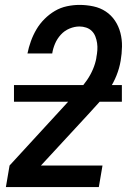

<svg xmlns="http://www.w3.org/2000/svg" viewBox="-20 -763 540 783"><path d="M4 0 19 -88 267 -358Q285 -377 302.5 -396Q320 -415 334.5 -436Q349 -457 359 -480.5Q369 -504 373 -527Q373 -528 373 -528.5Q373 -529 373 -529Q376 -544 377 -558.5Q378 -573 376 -587Q374 -601 369 -614Q364 -627 354.5 -636.5Q345 -646 331.5 -650.5Q318 -655 304 -655Q284 -655 263.5 -646.5Q243 -638 228 -621.5Q213 -605 204.5 -585Q196 -565 193 -545H92Q97 -570 106 -595Q115 -620 128.5 -643Q142 -666 161.5 -685.5Q181 -705 204 -718.5Q227 -732 253 -737.5Q279 -743 304 -743Q333 -743 361 -737Q389 -731 411.5 -716Q434 -701 449 -678.5Q464 -656 471 -629Q478 -602 477.5 -573Q477 -544 472 -515Q467 -485 455 -455Q443 -425 425 -398Q407 -371 385 -346.5Q363 -322 341 -298L147 -88H398L383 0ZM37 -348V-416H477V-348Z"/></svg>

Font: Iosevka SS04 Semibold Oblique
Style: Regular
Weight: 600
Italic angle: -9°
Monospace: yes
Designer: Belleve Invis
Foundry: Belleve Invis
Version: Version 19.0.0; ttfautohint (v1.8.4)